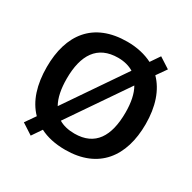

<svg xmlns="http://www.w3.org/2000/svg" viewBox="-172 -921 1131 1131"><g transform="rotate(30 393.5 -355.5)"><path d="M730 -358C730 -476 698 -572 635 -636L682 -703L609 -750L566 -687C519 -711 461 -725 395 -725C164 -725 57 -579 57 -359C57 -240 87 -143 151 -78L103 -9L177 39L222 -27C268 -3 326 10 394 10C620 10 730 -137 730 -358ZM193 -358C193 -519 254 -616 395 -616C437 -616 472 -606 500 -589L228 -191C204 -233 193 -290 193 -358ZM593 -358C593 -197 534 -100 394 -100C351 -100 315 -109 287 -126L558 -522C582 -481 593 -425 593 -358Z"/></g></svg>

Font: Noto Sans Khmer UI SemiBold
Style: Regular
Weight: 600
Designer: Danh Hong and the Monotype Design Team
Foundry: Monotype Imaging Inc.
Version: Version 2.002